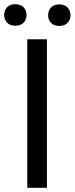

<svg xmlns="http://www.w3.org/2000/svg" viewBox="-41 -899 357 919"><path d="M32.2 -878.9Q57.6 -878.9 71.8 -864.3Q85.9 -849.6 85.9 -826.7Q85.9 -804.7 71.8 -790.3Q57.6 -775.9 32.2 -775.9Q7.3 -775.9 -6.8 -790.3Q-21 -804.7 -21 -826.7Q-21 -849.6 -7.1 -864.3Q6.8 -878.9 32.2 -878.9ZM242.7 -877.9Q268.1 -877.9 282.2 -863.3Q296.4 -848.6 296.4 -825.7Q296.4 -803.7 282 -789.3Q267.6 -774.9 242.7 -774.9Q217.3 -774.9 203.4 -789.3Q189.5 -803.7 189.5 -825.7Q189.5 -848.6 203.4 -863.3Q217.3 -877.9 242.7 -877.9ZM183.6 -710.9V0H89.4V-710.9Z"/></svg>

Font: Mardoto
Style: Regular
Weight: 400
Designer: Christian Robertson, Vahan Hovhannisyan
Foundry: Google
Version: Version 1.000